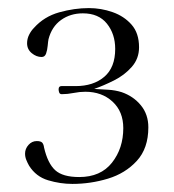

<svg xmlns="http://www.w3.org/2000/svg" viewBox="-20 -824 430 475"><path d="M347 -509Q347 -457 318.5 -426Q290 -395 247 -382Q204 -369 159 -369Q129 -369 99 -378Q69 -387 52 -414Q48 -421 45 -428.5Q42 -436 42 -444Q42 -456 50.5 -465.5Q59 -475 71 -475Q81 -475 84.5 -471Q88 -467 89 -459Q98 -420 116.5 -403Q135 -386 176 -386Q229 -386 257 -421.5Q285 -457 285 -507Q285 -548 258.5 -572.5Q232 -597 191 -597Q177 -597 162 -594Q147 -591 133 -591Q128 -591 126.5 -595Q125 -599 125 -603Q125 -611 132 -611H167Q211 -611 238 -634Q265 -657 265 -703Q265 -740 244.5 -765.5Q224 -791 185 -791Q154 -791 131 -774.5Q108 -758 100 -727Q99 -722 98 -711Q97 -700 94 -691.5Q91 -683 83 -683Q70 -683 58.5 -692.5Q47 -702 47 -717Q47 -728 52 -738Q57 -748 64 -755Q89 -783 126.5 -793.5Q164 -804 200 -804Q230 -804 258.5 -794Q287 -784 305.5 -763Q324 -742 324 -707Q324 -679 306 -658.5Q288 -638 262 -625Q236 -612 213 -604Q230 -603 247.5 -602Q265 -601 281 -596Q310 -586 328.5 -563.5Q347 -541 347 -509Z"/></svg>

Font: Kaisei Tokumin
Style: Regular
Weight: 400
Designer: Font-Kai, 金井和夫
Foundry: KAZUO KANAI
Version: Version 5.003